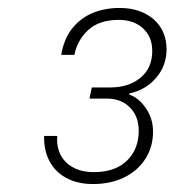

<svg xmlns="http://www.w3.org/2000/svg" viewBox="-20 -793 439 483"><path d="M214 -330Q175 -330 146.5 -345.5Q118 -361 104 -388.5Q90 -416 91 -451H124Q121 -409 146.5 -384.5Q172 -360 216 -360Q270 -360 299.5 -389Q329 -418 329 -464Q329 -500 307 -522.5Q285 -545 248 -545H205L211 -573H257Q304 -573 333.5 -597.5Q363 -622 363 -665Q363 -700 340 -721.5Q317 -743 279 -743Q230 -743 202.5 -718Q175 -693 167 -655H134Q141 -696 162 -722Q183 -748 213.5 -760.5Q244 -773 281 -773Q308 -773 329.5 -765.5Q351 -758 366.5 -744.5Q382 -731 390.5 -712Q399 -693 399 -669Q399 -628 373 -597.5Q347 -567 306 -558L305 -555Q328 -548 346.5 -521.5Q365 -495 365 -462Q365 -423 345.5 -393Q326 -363 292 -346.5Q258 -330 214 -330Z"/></svg>

Font: Mona Sans ExtraLight
Style: Italic
Weight: 200
Italic angle: -11.6951°
Designer: Deni Anggara
Foundry: GitHub
Version: Version 2.000